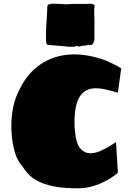

<svg xmlns="http://www.w3.org/2000/svg" viewBox="-20 -987 716 1031"><path d="M293 18Q236 10 190 -11Q184 -14 172.5 -20.5Q161 -27 153 -33Q120 -61 99 -96Q82 -114 68 -146Q41 -216 41 -313Q41 -427 88 -513Q129 -595 197.5 -641.5Q266 -688 353 -694L365 -695H378Q456 -695 546 -663Q554 -659 581 -647Q608 -635 631 -620L613 -490L554 -505Q522 -513 494 -513Q438 -513 410 -471Q380 -427 380 -328Q380 -296 383 -283Q387 -220 411 -190Q434 -164 466 -164Q496 -164 533 -183Q565 -198 603 -224L613 -60Q574 -24 513 1Q455 24 403 24Q337 24 293 18ZM339 -737Q329 -739 321 -739L236 -746L229 -753Q227 -763 227 -801Q227 -847 231 -884Q231 -899 233 -923L234 -952Q236 -967 262 -967Q288 -967 299 -966Q308 -966 317 -965Q326 -964 336 -964Q353 -964 362 -966H393H403H416H426H434H448Q453 -967 462 -967Q488 -967 488 -954V-952Q486 -946 486 -936V-927V-912Q486 -908 486.5 -900.5Q487 -893 487 -877V-773Q486 -770 485 -767.5Q484 -765 483 -761Q480 -750 472 -746Q470 -746 466.5 -745Q463 -744 458 -744Q456 -744 456 -746H451L444 -743L421 -741Q419 -741 417 -740Q415 -739 413 -739L406 -737Q405 -737 397 -739Q395 -739 393 -740Q391 -741 389 -741Q387 -741 387 -739L381 -736H356Q346 -736 339 -737Z"/></svg>

Font: Sigmar One
Style: Regular
Weight: 400
Designer: Vernon Adams
Foundry: Vernon Adams
Version: Version 2.000